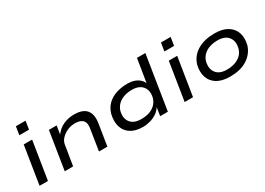

<svg xmlns="http://www.w3.org/2000/svg" viewBox="-9 -1446 3008 2180"><g transform="rotate(-30 1494.5 -355.5)"><path d="M160 -612 177 -720H304L287 -612ZM72 0 151 -497H261L182 0Z M402 0 481 -497H583L565 -388Q611 -449 675 -477.5Q739 -506 814 -506Q889 -506 935 -481.5Q981 -457 999 -407.5Q1017 -358 1006 -284L961 0H851L894 -275Q902 -325 891 -354.5Q880 -384 850 -399Q820 -414 770 -414Q717 -414 670 -392Q623 -370 592 -336.5Q561 -303 555 -264L512 0Z M1424 9Q1326 9 1264.5 -32Q1203 -73 1183 -144Q1163 -215 1186 -305Q1208 -376 1256.5 -420.5Q1305 -465 1372 -485.5Q1439 -506 1514 -506Q1591 -506 1642 -475Q1693 -444 1708 -397H1706L1756 -705H1866L1754 0H1653L1671 -114H1673Q1649 -72 1609 -45Q1569 -18 1521 -4.5Q1473 9 1424 9ZM1453 -78Q1508 -78 1554 -92Q1600 -106 1633.5 -137Q1667 -168 1683 -215Q1707 -304 1664 -362Q1621 -420 1523 -420Q1469 -420 1422.5 -405Q1376 -390 1342.5 -359.5Q1309 -329 1293 -282Q1269 -192 1311.5 -135Q1354 -78 1453 -78Z M2062 -612 2079 -720H2206L2189 -612ZM1974 0 2053 -497H2163L2084 0Z M2569 9Q2463 9 2398 -31Q2333 -71 2310.5 -141Q2288 -211 2310 -300Q2327 -352 2359 -390.5Q2391 -429 2435.5 -454.5Q2480 -480 2535.5 -493Q2591 -506 2654 -506Q2759 -506 2824 -466.5Q2889 -427 2912 -358Q2935 -289 2912 -199Q2895 -147 2863 -108.5Q2831 -70 2787 -43.5Q2743 -17 2688 -4Q2633 9 2569 9ZM2576 -78Q2632 -78 2678 -93Q2724 -108 2757.5 -138Q2791 -168 2806 -216Q2830 -305 2787.5 -362.5Q2745 -420 2646 -420Q2592 -420 2545.5 -405.5Q2499 -391 2465.5 -360.5Q2432 -330 2416 -283Q2393 -193 2435 -135.5Q2477 -78 2576 -78Z"/></g></svg>

Font: Nunito Sans 7pt Expanded Medium
Style: Italic
Weight: 500
Width: 7
Italic angle: -9°
Designer: Vernon Adams
Foundry: Vernon Adams
Version: Version 3.101;gftools[0.9.27]